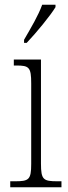

<svg xmlns="http://www.w3.org/2000/svg" viewBox="-20 -786 286 806"><path d="M81 -619V-606H92C133 -649 192 -721 213 -756V-766H157C141 -721 111 -671 81 -619ZM23 0H238V-25H222C162 -25 152 -31 152 -99V-536H38V-511H48C102 -511 111 -504 111 -436V-98C111 -31 101 -25 42 -25H23Z"/></svg>

Font: Noto Serif Georgian Condensed ExtraLight
Style: Regular
Weight: 200
Width: 3
Designer: Monotype Design Team, Akaki Razmadze
Foundry: Google LLC
Version: Version 2.003